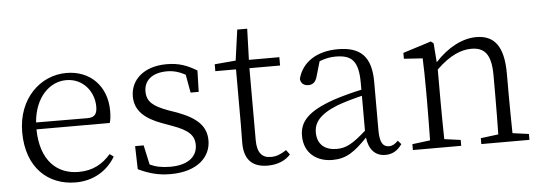

<svg xmlns="http://www.w3.org/2000/svg" viewBox="-46 -796 2657 942"><g transform="rotate(-5 1282.0 -325.0)"><path d="M124 -296C134 -420 208 -490 289 -490C372 -490 425 -422 425 -348C425 -315 415 -295 378 -295ZM484 -262C489 -277 491 -297 491 -322C491 -442 411 -525 293 -525C164 -525 52 -419 52 -254C52 -79 157 14 293 14C379 14 449 -28 489 -96L470 -110C430 -64 382 -36 311 -36C206 -36 125 -107 123 -262Z M775 -299C702 -326 672 -350 672 -401C672 -452 709 -490 786 -490C816 -490 846 -482 876 -465L892 -376H932L935 -481C887 -510 846 -525 787 -525C672 -525 608 -461 608 -382C608 -309 660 -268 739 -239L788 -221C866 -193 895 -166 895 -118C895 -62 851 -22 761 -22C720 -22 688 -29 661 -42L640 -138H598L601 -24C654 1 700 14 760 14C894 14 959 -55 959 -134C959 -201 920 -246 818 -284Z M1334 -54C1306 -36 1286 -27 1257 -27C1214 -27 1190 -53 1190 -116V-470H1341V-511H1191L1196 -664H1147L1126 -513L1022 -504V-470H1124V-196C1124 -159 1123 -137 1123 -114C1121 -28 1160 14 1238 14C1286 14 1325 -2 1351 -31Z M1728 -115C1664 -58 1630 -38 1583 -38C1526 -38 1487 -67 1487 -128C1487 -172 1512 -214 1605 -251C1638 -263 1685 -277 1728 -287ZM1884 -52C1869 -37 1856 -29 1840 -29C1810 -29 1794 -49 1794 -112V-350C1794 -476 1740 -525 1630 -525C1527 -525 1453 -478 1432 -396C1434 -375 1448 -362 1471 -362C1494 -362 1508 -375 1515 -402L1536 -474C1564 -485 1590 -490 1615 -490C1693 -490 1728 -462 1728 -350V-317C1682 -307 1632 -294 1590 -280C1460 -235 1418 -186 1418 -117C1418 -31 1480 14 1557 14C1626 14 1667 -16 1730 -81C1737 -23 1767 12 1818 12C1850 12 1877 -1 1900 -34Z M2448 -40C2447 -95 2446 -173 2446 -227V-333C2446 -471 2399 -525 2311 -525C2245 -525 2171 -488 2108 -419L2101 -513L2088 -523L1949 -479V-450L2041 -444C2043 -396 2044 -347 2044 -281V-227C2044 -175 2043 -95 2042 -40L1954 -29V0H2192V-29L2112 -40C2111 -95 2110 -175 2110 -227V-383C2179 -450 2235 -470 2283 -470C2347 -470 2380 -435 2380 -331V-227C2380 -173 2379 -95 2378 -40L2291 -29V0H2528V-29Z"/></g></svg>

Font: Noto Serif CJK JP Light
Style: Regular
Weight: 300
Designer: Ryoko NISHIZUKA 西塚涼子 (kana & ideographs); Frank Grießhammer (Latin, Greek & Cyrillic); Wenlong ZHANG 张文龙 (bopomofo); San
Foundry: Adobe Systems Incorporated
Version: Version 1.001;PS 1.001;hotconv 16.6.54;makeotf.lib2.5.65590